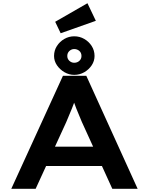

<svg xmlns="http://www.w3.org/2000/svg" viewBox="-20 -1170 923 1190"><path d="M50 0 370 -700H515L833 0H676L487 -415Q479 -435 470 -456Q461 -477 452.5 -498.5Q444 -520 436.5 -541.5Q429 -563 423 -583H456Q450 -562 442 -540Q434 -518 425.5 -497Q417 -476 408 -455Q399 -434 390 -412L201 0ZM196 -141 247 -261H630L662 -141ZM440 -706Q408 -706 379.5 -722.5Q351 -739 333 -765.5Q315 -792 315 -823Q315 -857 332.5 -884.5Q350 -912 378.5 -928.5Q407 -945 440 -945Q474 -945 502.5 -928.5Q531 -912 548.5 -884.5Q566 -857 566 -823Q566 -792 548.5 -765.5Q531 -739 502.5 -722.5Q474 -706 440 -706ZM440 -781Q459 -781 472 -793Q485 -805 485 -823Q485 -843 471.5 -854.5Q458 -866 440 -866Q423 -866 410 -854Q397 -842 397 -823Q397 -805 410 -793Q423 -781 440 -781ZM356 -964 322 -1035 522 -1150 574 -1041Z"/></svg>

Font: Lexend Mega SemiBold
Style: Regular
Weight: 600
Designer: Bonnie Shaver-Troup, Thomas Jockin
Foundry: Lexend
Version: Version 1.007